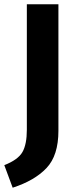

<svg xmlns="http://www.w3.org/2000/svg" viewBox="-27 -712 361 894"><path d="M245 -692V-103Q245 12 189.5 70.5Q134 129 32 162L-7 57Q57 32 77.5 -4Q98 -40 98 -108V-692Z"/></svg>

Font: FiraSans
Style: Regular
Weight: 600
Designer: Carrois Corporate & Edenspiekermann AG
Foundry: Carrois Corporate GbR & Edenspiekermann AG
Version: Version 3.106;PS 003.106;hotconv 1.0.70;makeotf.lib2.5.58329